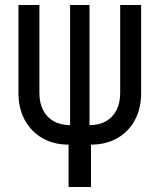

<svg xmlns="http://www.w3.org/2000/svg" viewBox="-20 -750 640 770"><path d="M255 0V-170Q195 -170 150 -196Q105 -222 79.5 -268.5Q54 -315 54 -378V-730H138V-378Q138 -337 153 -308Q168 -279 196 -263.5Q224 -248 261 -248V-730H339V-248Q377 -248 404.5 -263.5Q432 -279 447 -308Q462 -337 462 -378V-730H546V-378Q546 -315 521 -268.5Q496 -222 450.5 -196Q405 -170 345 -170V0Z"/></svg>

Font: Pitagon Sans Mono
Style: Regular
Weight: 400
Monospace: yes
Designer: Travis Tran
Foundry: Pitagon
Version: Version 1.001;gftools[0.9.26]